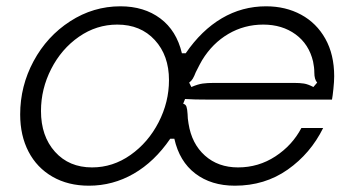

<svg xmlns="http://www.w3.org/2000/svg" viewBox="-20 -579 1123 609"><path d="M44 -216Q44 -306 86.5 -385Q129 -464 202.5 -511.5Q276 -559 362 -559Q437 -559 488.5 -520.5Q540 -482 557 -410H569Q619 -483 683.5 -521Q748 -559 824 -559Q886 -559 935 -532.5Q984 -506 1012 -456Q1040 -406 1040 -337Q1040 -321 1037.5 -297Q1035 -273 1033 -263H649Q592 -263 567 -265L561 -250Q569 -248 571.5 -240.5Q574 -233 575 -217Q575 -204 578 -187Q588 -123 630 -85.5Q672 -48 735 -48Q800 -48 853.5 -83Q907 -118 936 -173H1005Q965 -92 892.5 -41Q820 10 725 10Q650 10 599.5 -28.5Q549 -67 533 -139H520Q470 -66 404 -28Q338 10 262 10Q196 10 146.5 -18.5Q97 -47 70.5 -98Q44 -149 44 -216ZM516 -325Q516 -403 471 -452Q426 -501 352 -501Q286 -501 230.5 -462.5Q175 -424 142.5 -360.5Q110 -297 110 -227Q110 -147 154.5 -97.5Q199 -48 272 -48Q338 -48 394 -87.5Q450 -127 483 -191Q516 -255 516 -325ZM587 -303Q608 -312 623 -314Q638 -316 658 -316H913Q931 -316 944 -314Q957 -312 974 -303L986 -317Q977 -327 977 -349Q977 -365 973 -384Q960 -439 917.5 -470Q875 -501 815 -501Q755 -501 704.5 -471.5Q654 -442 621 -388Q615 -378 601 -350Q596 -337 591.5 -329.5Q587 -322 580 -317Z"/></svg>

Font: Open Sauce Sans Light Italic
Style: Regular
Weight: 300
Italic angle: -10°
Designer: Alfredo Marco Pradil
Foundry: Creative Sauce Fz LLC
Version: Version 1.477